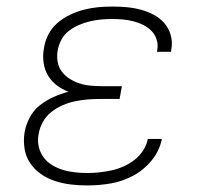

<svg xmlns="http://www.w3.org/2000/svg" viewBox="-20 -558 640 586"><path d="M247 8Q221 8 196 5Q171 2 148 -5.5Q125 -13 105.5 -26.5Q86 -40 72.5 -59.5Q59 -79 55 -104Q51 -129 55 -154Q59 -177 70.5 -199Q82 -221 101.5 -236.5Q121 -252 143.5 -262Q166 -272 189 -278Q170 -285 153.5 -297.5Q137 -310 126.5 -327.5Q116 -345 113 -367Q110 -389 114 -410Q117 -432 127.5 -452.5Q138 -473 155.5 -488Q173 -503 194 -513Q215 -523 236.5 -528.5Q258 -534 279.5 -536Q301 -538 323 -538Q345 -538 367 -536Q389 -534 409.5 -528.5Q430 -523 449 -513Q468 -503 481.5 -487.5Q495 -472 501 -451Q507 -430 503 -408Q503 -406 502.5 -404Q502 -402 502 -400H459Q460 -402 460 -403.5Q460 -405 460 -406Q463 -422 458 -437.5Q453 -453 442 -464Q431 -475 417 -482Q403 -489 387.5 -493Q372 -497 355.5 -498.5Q339 -500 323 -500Q306 -500 289 -498.5Q272 -497 255 -493Q238 -489 221.5 -482Q205 -475 190.5 -464Q176 -453 167.5 -437Q159 -421 156 -404Q153 -387 156 -369.5Q159 -352 169 -339Q179 -326 193.5 -317Q208 -308 224 -303Q240 -298 257.5 -296.5Q275 -295 293 -295H352L345 -256H286Q267 -256 248 -254.5Q229 -253 209.5 -249Q190 -245 171.5 -237Q153 -229 137 -216.5Q121 -204 111 -186Q101 -168 98 -149Q94 -130 98 -111.5Q102 -93 112.5 -78.5Q123 -64 138.5 -54.5Q154 -45 172 -39.5Q190 -34 209 -32Q228 -30 247 -30Q265 -30 283.5 -32Q302 -34 320.5 -38Q339 -42 357 -50Q375 -58 390.5 -70Q406 -82 417 -99Q428 -116 431 -134H474Q467 -98 443 -68.5Q419 -39 386 -21.5Q353 -4 317.5 2Q282 8 247 8Z"/></svg>

Font: Iosevka Curly Slab XLtExObl
Style: Regular
Weight: 200
Width: 7
Italic angle: -9°
Monospace: yes
Designer: Belleve Invis
Foundry: Belleve Invis
Version: Version 11.0.0; ttfautohint (v1.8.3)